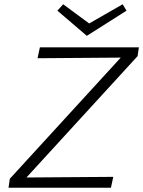

<svg xmlns="http://www.w3.org/2000/svg" viewBox="-20 -880 671 900"><path d="M573 -830 387 -712 249 -830 276 -860 398 -770 555 -860ZM631 -658 625 -617 104 -48 511 -51 500 0H20L26 -42L546 -610L156 -607L167 -658Z"/></svg>

Font: EauTest Semilight
Style: Italic
Weight: 300
Italic angle: -12°
Designer: Christian Thalmann (Catharsis Fonts)
Version: Version 0.001;PS 000.001;hotconv 1.0.88;makeotf.lib2.5.64775